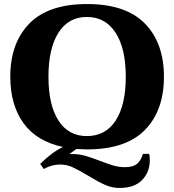

<svg xmlns="http://www.w3.org/2000/svg" viewBox="-20 -730 863 951"><path d="M719 32Q722 47 722 63Q722 122 684 161.5Q646 201 572 201Q535 201 500 185.5Q465 170 418 141Q371 113 341 99Q311 85 278 85Q235 85 197 107L179 82Q237 24 292 -2Q161 -30 96 -120.5Q31 -211 31 -350Q31 -517 125.5 -613.5Q220 -710 411 -710Q603 -710 697.5 -613.5Q792 -517 792 -350Q792 -182 697.5 -86Q603 10 411 10Q393 10 359 8Q345 17 324 33H337Q371 33 400 41Q429 49 473 66Q515 82 542 90Q569 98 600 98Q637 98 657 83Q677 68 688 32ZM220 -350Q220 -210 269.5 -133Q319 -56 410 -56Q503 -56 553 -133Q603 -210 603 -350Q603 -490 552.5 -568Q502 -646 410 -646Q319 -646 269.5 -568Q220 -490 220 -350Z"/></svg>

Font: Taviraj
Style: Bold
Weight: 700
Designer: Katatrad Team
Foundry: CadsonDemak
Version: Version 1.001